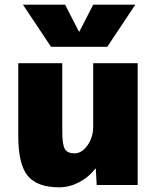

<svg xmlns="http://www.w3.org/2000/svg" viewBox="-20 -790 671 820"><path d="M319 -655 378 -770H558L438 -590H198L78 -770H258L317 -655ZM387 -70Q359 -33 317.5 -11.5Q276 10 233 10Q139 10 98.5 -39Q58 -88 58 -210V-520H246V-230Q246 -172 257 -153.5Q268 -135 298 -135Q329 -135 353.5 -169Q378 -203 378 -250V-520H568V0H393L389 -70Z"/></svg>

Font: Mplus 1p Black
Style: Regular
Weight: 900
Version: Version 1.061